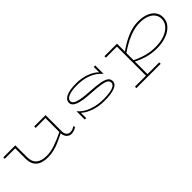

<svg xmlns="http://www.w3.org/2000/svg" viewBox="216 -1598 2931 2931"><g transform="rotate(-45 1681.5 -133.0)"><path d="M1122 -25Q1067 13 1012 13Q964 13 932.5 -20Q901 -53 897 -110Q805 -66 752.5 -43Q700 -20 635 -3.5Q570 13 503 13Q244 13 244 -218V-440H18V-471H277V-218Q277 -116 334.5 -67.5Q392 -19 503 -18Q589 -18 685.5 -50.5Q782 -83 897 -140V-440H685V-471H930V-124Q930 -72 954.5 -45Q979 -18 1014 -18Q1063 -18 1109 -52Z M2024 -113Q2024 -49 1945 -18Q1866 13 1720 13Q1601 13 1498 -23Q1395 -59 1337 -114V0H1306V-179Q1372 -98 1485.5 -57Q1599 -16 1727 -16Q1992 -16 1992 -112Q1992 -146 1959.5 -166Q1927 -186 1857 -197.5Q1787 -209 1661 -216Q1480 -226 1397.5 -258Q1315 -290 1315 -352Q1315 -414 1386.5 -449Q1458 -484 1602 -484Q1720 -484 1817 -448Q1914 -412 1971 -355V-471H2002V-290Q1932 -373 1827.5 -414Q1723 -455 1596 -455Q1478 -455 1412.5 -429Q1347 -403 1347 -354Q1347 -308 1419 -283.5Q1491 -259 1661 -249Q1796 -240 1872.5 -226.5Q1949 -213 1986.5 -186.5Q2024 -160 2024 -113Z M3257 -257Q3257 -175 3202.5 -113.5Q3148 -52 3056.5 -19.5Q2965 13 2856 13Q2746 13 2649.5 -14.5Q2553 -42 2473 -85V187H2727V218H2202V187H2440V-440H2202V-471H2473V-300Q2595 -387 2710 -435.5Q2825 -484 2942 -484Q3036 -484 3107.5 -457Q3179 -430 3218 -378.5Q3257 -327 3257 -257ZM3224 -257Q3224 -315 3190 -359.5Q3156 -404 3092.5 -428.5Q3029 -453 2942 -453Q2741 -453 2473 -269V-114Q2559 -71 2657.5 -43.5Q2756 -16 2856 -18Q2956 -17 3040.5 -46.5Q3125 -76 3174.5 -131Q3224 -186 3224 -257Z"/></g></svg>

Font: BioRhyme Expanded ExtraLight
Style: Regular
Weight: 275
Width: 7
Designer: Aoife Mooney
Foundry: Aoife Mooney Type
Version: Version 1.001